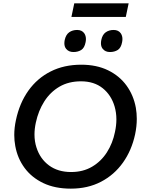

<svg xmlns="http://www.w3.org/2000/svg" viewBox="-20 -1112 856 1144"><path d="M402 12Q307.5 12 238.2 -21Q169 -54 126.8 -111Q84.5 -168 71 -242Q65 -274 65 -307.5Q65 -351 75 -397Q96.5 -498 149.2 -572Q202 -646 281.8 -686.2Q361.5 -726.5 464 -726.5Q555.5 -726.5 623.8 -693.2Q692 -660 734 -602Q776 -544 789.5 -469.5Q795 -437.5 795 -404Q795 -359 785 -311.5Q764.5 -216 712.5 -143Q660.5 -70 581.8 -29Q503 12 402 12ZM403.5 -87Q475 -87 528.8 -118.8Q582.5 -150.5 617 -204.5Q651.5 -258.5 665 -325.5Q673.5 -364.5 673.5 -400.5Q673.5 -440.5 663 -477Q643 -545.5 591.8 -586.5Q540.5 -627.5 462.5 -627.5Q389 -627.5 334.2 -595.5Q279.5 -563.5 244 -507.8Q208.5 -452 193.5 -381.5Q185.5 -344.5 185.5 -310.5Q185.5 -269 197.5 -232.5Q219 -165.5 272.2 -126.2Q325.5 -87 403.5 -87ZM635 -802Q607.5 -802 592 -821Q581.5 -834 581.5 -854Q581.5 -863 583.5 -873.5Q590 -905.5 609.8 -919.5Q629.5 -933.5 657 -933.5Q686 -933.5 700 -913Q709.5 -898.5 709.5 -879.5Q709.5 -870.5 707.5 -860.5Q701 -826.5 681.5 -814.2Q662 -802 635 -802ZM417.5 -802Q389.5 -802 374 -821Q363.5 -834 363.5 -854Q363.5 -863 365.5 -873.5Q372.5 -905.5 392.2 -919.5Q412 -933.5 439.5 -933.5Q468.5 -933.5 482.5 -913Q492 -898.5 492 -879Q492 -870 490 -860.5Q483.5 -826.5 464 -814.2Q444.5 -802 417.5 -802ZM405.5 -1011 422.5 -1092H746.5L729.5 -1011Z"/></svg>

Font: Heraclito Medium
Style: Italic
Weight: 500
Italic angle: -12°
Designer: Kostas Bartsokas (font) & Cristiano Sobral (main changes)
Foundry: Kostas Bartsokas (font) & Cristiano Sobral (main changes)
Version: Version 1.00;July 8, 2020;FontCreator 13.0.0.2655 64-bit